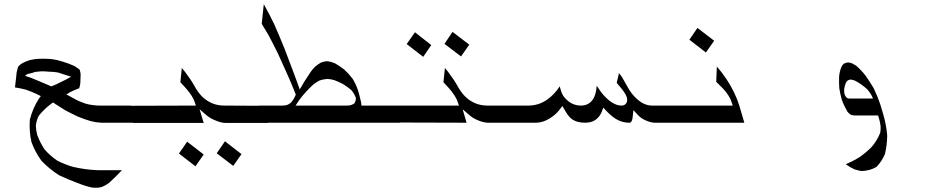

<svg xmlns="http://www.w3.org/2000/svg" viewBox="-20 -595 4394 908"><path d="M222.7 -186.5Q233.4 -191.4 244.1 -195.3Q265.6 -206.1 288.1 -216.8Q302.7 -224.6 316.4 -232.4Q305.7 -235.4 293.9 -239.3Q274.4 -246.1 254.9 -252Q233.4 -255.9 211.9 -255.9Q194.3 -257.8 177.7 -257.8Q176.8 -257.8 175.8 -257.8Q161.1 -256.8 146.5 -254.9Q138.7 -252.9 131.8 -250Q126 -249 120.1 -247.1Q117.2 -247.1 113.3 -246.1Q104.5 -242.2 98.6 -236.3Q127.9 -227.5 156.2 -214.8Q182.6 -204.1 209 -192.4Q215.8 -189.5 222.7 -186.5ZM556.6 210Q527.3 241.2 496.1 269.5Q479.5 282.2 459 290Q447.3 293 434.6 293Q422.9 293 410.2 291Q384.8 285.2 359.4 275.4Q308.6 256.8 258.8 233.4Q212.9 204.1 175.8 165Q145.5 123 128.9 77.1Q117.2 27.3 121.1 -29.3Q134.8 -83 163.1 -127L172.9 -140.6L153.3 -150.4Q127.9 -162.1 102.5 -170.9Q76.2 -177.7 50.8 -181.6L55.7 -223.6Q56.6 -238.3 58.6 -252Q61.5 -265.6 65.4 -279.3Q74.2 -289.1 85 -295.9Q101.6 -304.7 120.1 -310.5Q136.7 -314.5 154.3 -316.4Q168.9 -317.4 183.6 -317.4Q199.2 -317.4 215.8 -316.4Q233.4 -314.5 252 -310.5Q277.3 -303.7 302.7 -294.9Q317.4 -289.1 331.1 -283.2Q344.7 -275.4 356.4 -265.6L357.4 -264.6V-263.7Q360.4 -252.9 361.3 -243.2Q361.3 -229.5 360.4 -215.8Q360.4 -203.1 358.4 -191.4Q356.4 -184.6 354.5 -178.7Q351.6 -177.7 349.6 -175.8Q344.7 -173.8 339.8 -171.9Q334 -169.9 328.1 -167Q320.3 -163.1 313.5 -160.2L293.9 -148.4L319.3 -134.8Q335.9 -125 352.5 -117.2Q368.2 -111.3 382.8 -105.5Q398.4 -100.6 415 -98.6Q432.6 -95.7 451.2 -95.7H599.6L623 -14.6H459Q434.6 -15.6 408.2 -22.5Q377.9 -31.2 347.7 -43.9Q318.4 -57.6 289.1 -73.2Q264.6 -87.9 241.2 -103.5L231.4 -110.4L223.6 -105.5Q208 -93.8 193.4 -80.1Q177.7 -65.4 164.1 -48.8Q152.3 -27.3 149.4 0Q150.4 21.5 156.2 43.9Q170.9 82 190.4 111.3Q217.8 142.6 252.9 166Q287.1 182.6 322.3 193.4Q383.8 208 444.3 210ZM359.4 -179.7 354.5 -176.8V-177.7V-178.7Z M943.4 135.7 904.3 191.4 826.2 130.9 865.2 75.2ZM1122.1 133.8 1083 189.5 1004.9 129.9 1043.9 73.2ZM609.4 -13.7 585 -94.7 906.2 -95.7 901.4 -110.4Q892.6 -139.6 858.4 -178.7Q849.6 -188.5 833 -206.1L839.8 -273.4Q847.7 -263.7 854.5 -255.9Q884.8 -215.8 900.4 -187Q916 -158.2 936.5 -137.7Q980.5 -95.7 1040 -95.7L1222.7 -94.7L1247.1 -13.7H1045.9Q1026.4 -13.7 999 -25.4Q974.6 -35.2 958 -48.8L923.8 -78.1L943.4 -13.7Z M1873 -14.6H1227.5L1204.1 -95.7H1316.4Q1327.1 -95.7 1337.9 -98.6Q1346.7 -102.5 1354.5 -108.4Q1362.3 -116.2 1368.2 -126Q1374 -135.7 1378.9 -147.5L1377 -152.3Q1359.4 -197.3 1339.8 -241.2Q1317.4 -291 1294.9 -340.8Q1273.4 -384.8 1250 -428.7Q1234.4 -455.1 1217.8 -482.4L1227.5 -575.2Q1253.9 -528.3 1276.4 -481.4Q1302.7 -421.9 1326.2 -363.3Q1347.7 -306.6 1369.1 -250Q1377.9 -227.5 1385.7 -205.1L1397.5 -171.9L1419.9 -210Q1435.5 -234.4 1451.2 -257.8Q1460 -269.5 1469.7 -279.3Q1482.4 -290 1497.1 -298.8Q1511.7 -304.7 1527.3 -305.7Q1544.9 -303.7 1563.5 -295.9Q1585.9 -283.2 1607.4 -266.6Q1629.9 -246.1 1647.5 -222.7Q1663.1 -197.3 1671.9 -170.9Q1677.7 -154.3 1681.6 -136.7Q1684.6 -125 1687.5 -112.3L1689.5 -95.7H1849.6ZM1619.1 -95.7Q1628.9 -95.7 1638.7 -97.7Q1647.5 -100.6 1655.3 -105.5Q1663.1 -116.2 1663.1 -131.8Q1656.2 -151.4 1641.6 -168.9Q1623 -184.6 1602.5 -197.3Q1582 -208 1561.5 -215.8Q1545.9 -220.7 1529.3 -221.7Q1509.8 -220.7 1492.2 -214.8Q1476.6 -207 1462.9 -196.3Q1424.8 -162.1 1394.5 -121.1L1377.9 -95.7Z M2019.5 -381.8 1981.4 -326.2 1903.3 -386.7 1942.4 -442.4ZM2199.2 -383.8 2160.2 -328.1 2082 -387.7 2120.1 -444.3ZM1853.5 -15.6 1830.1 -95.7H2150.4L2145.5 -110.4Q2136.7 -139.6 2102.5 -178.7Q2093.8 -188.5 2077.1 -206.1L2084 -273.4Q2091.8 -263.7 2098.6 -255.9Q2128.9 -215.8 2144.5 -187Q2160.2 -158.2 2180.7 -137.7Q2224.6 -95.7 2285.2 -95.7H2464.8L2488.3 -14.6H2289.1Q2268.6 -14.6 2243.2 -24.9Q2217.8 -35.2 2202.1 -48.8L2168 -78.1L2186.5 -14.6Z M3090.8 -95.7 3114.3 -14.6H3077.1Q3060.5 -14.6 3039.1 -23.4Q3013.7 -33.2 2998 -49.8L2975.6 -74.2L2972.7 -47.9Q2971.7 -35.2 2969.7 -29.3Q2965.8 -14.6 2957 -14.6Q2927.7 -14.6 2902.8 -26.9Q2877.9 -39.1 2850.6 -67.4L2833 -85.9L2826.2 -67.4Q2818.4 -47.9 2804.7 -35.2Q2783.2 -14.6 2747.1 -14.6Q2707 -14.6 2682.6 -33.2Q2667 -45.9 2653.3 -70.3L2639.6 -93.8L2627 -77.1Q2609.4 -53.7 2580.1 -35.2Q2546.9 -14.6 2514.6 -14.6H2472.7L2449.2 -95.7H2478.5Q2526.4 -95.7 2566.4 -123Q2600.6 -146.5 2627 -186.5L2633.8 -163.1Q2640.6 -140.6 2661.1 -122.1Q2689.5 -95.7 2727.5 -95.7Q2769.5 -95.7 2789.1 -133.8Q2799.8 -156.2 2801.8 -189.5Q2815.4 -168.9 2824.2 -157.2Q2874 -95.7 2918.9 -95.7Q2918.9 -95.7 2919.9 -95.7Q2923.8 -95.7 2927.7 -96.7Q2937.5 -99.6 2942.9 -108.9Q2948.2 -118.2 2944.3 -134.8Q2937.5 -155.3 2912.1 -184.6Q2906.2 -191.4 2896.5 -203.1L2907.2 -249Q2915 -240.2 2920.9 -231.4Q2931.6 -213.9 2949.2 -181.6Q2966.8 -149.4 2992.2 -127Q3026.4 -95.7 3063.5 -95.7Z M3357.4 -402.3 3318.4 -346.7 3240.2 -407.2 3278.3 -462.9ZM3476.6 -94.7 3500 -14.6H3096.7L3073.2 -95.7H3445.3L3440.4 -110.4Q3430.7 -141.6 3401.4 -173.8Q3392.6 -183.6 3367.2 -208L3370.1 -280.3Q3393.6 -253.9 3417 -218.8Q3458 -155.3 3476.6 -94.7Z M4132.8 -48.8H4022.5Q4017.6 -48.8 4012.7 -49.8Q4007.8 -50.8 4002.9 -52.7Q3994.1 -58.6 3987.3 -67.4Q3979.5 -81.1 3972.7 -95.2Q3965.8 -109.4 3960.9 -124Q3953.1 -151.4 3949.2 -177.7Q3947.3 -205.1 3948.2 -231.4Q3950.2 -258.8 3960.9 -282.2Q3965.8 -290 3972.7 -294.9Q3981.4 -298.8 3991.2 -299.8Q4001 -298.8 4010.7 -294.9Q4020.5 -290 4029.3 -284.2Q4053.7 -262.7 4074.2 -236.3Q4093.8 -208 4111.3 -178.7Q4129.9 -140.6 4142.6 -102.5L4157.2 -53.7Q4171.9 -2.9 4175.8 46.9Q4174.8 92.8 4165 133.8Q4150.4 168 4125 194.3Q4093.8 212.9 4053.7 213.9Q4037.1 210.9 4021.5 206.1Q4000 196.3 3979.5 181.6Q4014.6 167 4045.9 147.5Q4076.2 126 4101.6 100.6Q4127.9 70.3 4142.6 33.2Q4145.5 17.6 4144.5 2Q4142.6 -15.6 4137.7 -32.2ZM3972.7 -175.8Q3971.7 -166 3972.7 -155.3Q3973.6 -150.4 3975.6 -145.5Q3978.5 -139.6 3982.4 -134.8Q3985.4 -131.8 3989.3 -129.9Q3993.2 -128.9 3997.1 -128.9H4108.4Q4104.5 -139.6 4098.6 -149.4Q4090.8 -162.1 4081.1 -172.9Q4067.4 -185.5 4051.8 -196.3Q4038.1 -206.1 4022.5 -213.9Q4012.7 -217.8 4002 -218.8Q3994.1 -217.8 3988.3 -213.9Q3982.4 -208 3979.5 -201.2Q3974.6 -189.5 3972.7 -175.8Z"/></svg>

Font: Thabit-Oblique
Style: Oblique
Weight: 500
Designer: Regenerated by Nadim Shaikli
Foundry: MAK Alagha
Version: 0.01